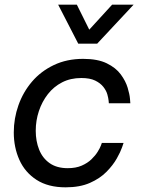

<svg xmlns="http://www.w3.org/2000/svg" viewBox="-20 -792 617 822"><path d="M261 10Q186 10 136.5 -22Q87 -54 63 -107.5Q39 -161 39 -225Q39 -285 59 -341.5Q79 -398 117 -442.5Q155 -487 210.5 -513.5Q266 -540 336 -540Q398 -540 437 -521Q476 -502 497 -473.5Q518 -445 526.5 -416.5Q535 -388 536.5 -369Q538 -350 538 -350H446Q446 -350 445 -361Q444 -372 439.5 -388Q435 -404 422.5 -420Q410 -436 387.5 -447Q365 -458 328 -458Q282 -458 246 -439.5Q210 -421 185 -389Q160 -357 146.5 -316.5Q133 -276 133 -232Q133 -188 147.5 -151.5Q162 -115 192.5 -93.5Q223 -72 270 -72Q305 -72 330 -83Q355 -94 371.5 -110Q388 -126 398 -142Q408 -158 412 -169Q416 -180 416 -180H509Q509 -180 502.5 -161Q496 -142 480 -113.5Q464 -85 436 -56.5Q408 -28 365 -9Q322 10 261 10ZM396 -605H315L229 -772H309L382 -625L332 -632L460 -772H552Z"/></svg>

Font: Be Vietnam Pro Variable Thin
Style: Italic
Weight: 100
Italic angle: -12°
Designer: Lam Bao, Tony Le, Vietanh Nguyen
Foundry: Yellow Type Foundry
Version: Version 1.002